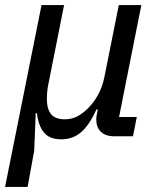

<svg xmlns="http://www.w3.org/2000/svg" viewBox="-27 -538 620 758"><path d="M-7 200 137 -518H226L163 -201Q160 -186 159 -171.5Q158 -157 158 -148Q158 -108 174.5 -87.5Q191 -67 229 -67Q256 -67 278 -78.5Q300 -90 320 -110Q370 -160 385 -233L442 -518H531L443 -76H513L498 0H424Q389 0 371 -18Q353 -36 353 -66Q353 -79 357 -95L359 -106H354Q325 -43 292.5 -15.5Q260 12 215 12Q168 12 146 -15.5Q124 -43 119 -91H114L108 57L82 200Z"/></svg>

Font: IBM Plex Sans Text
Style: Italic
Weight: 450
Italic angle: -11°
Designer: Mike Abbink, Paul van der Laan, Pieter van Rosmalen
Foundry: Bold Monday
Version: Version 3.005